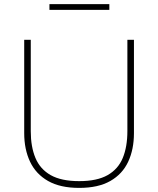

<svg xmlns="http://www.w3.org/2000/svg" viewBox="-20 -907 772 936"><path d="M366 9Q273.5 9 214.2 -24.8Q155 -58.5 126.5 -118.8Q98 -179 98 -258Q98 -280 98 -314.2Q98 -348.5 98 -390Q98 -431.5 98 -475Q98 -540.5 98 -596.5Q98 -652.5 98 -713H130Q130 -652.5 130 -596.5Q130 -540.5 130 -475V-267Q130 -191.5 152.8 -137Q175.5 -82.5 227.2 -53.2Q279 -24 366 -24Q453 -24 504.5 -53.2Q556 -82.5 578.5 -137Q601 -191.5 601 -268V-475Q601 -540.5 601 -596.5Q601 -652.5 601 -713H633Q633 -652.5 633 -596.5Q633 -540.5 633 -475Q633 -431.5 633 -390Q633 -348.5 633 -314.2Q633 -280 633 -258Q633 -179 605 -118.8Q577 -58.5 518 -24.8Q459 9 366 9ZM221 -859V-887Q254 -887 290.8 -887Q327.5 -887 367 -887Q407 -887 443.5 -887Q480 -887 513 -887V-859Q480 -859 443.5 -859Q407 -859 367 -859Q327.5 -859 290.8 -859Q254 -859 221 -859Z"/></svg>

Font: Commissioner Thin
Style: Regular
Weight: 100
Designer: Kostas Bartsokas
Foundry: Kostas Bartsokas
Version: Version 1.001;gftools[0.9.23]